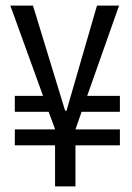

<svg xmlns="http://www.w3.org/2000/svg" viewBox="-20 -673 472 687"><path d="M33 -153V-210H177V-211L154 -273H33V-330H134L17 -653H98L213 -277H218L327 -653H406L292 -330H409V-273H272L250 -210H409V-153H250V-6H177V-153Z"/></svg>

Font: Bricolage Grotesque 12pt Condensed Light
Style: Regular
Weight: 300
Width: 3
Designer: Mathieu Triay
Foundry: Atelier Triay
Version: Version 1.001; ttfautohint (v1.8.4.7-5d5b);gftools[0.9.33.de